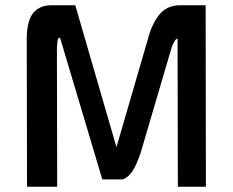

<svg xmlns="http://www.w3.org/2000/svg" viewBox="-20 -712 889 732"><path d="M82 -564Q82 -591 86.5 -615Q91 -639 102 -656Q113 -673 132.5 -683Q152 -693 183 -692H267L424 -151L543 -560Q558 -619 586.5 -655Q615 -691 664 -692H764L765 0H658L657 -565Q651 -564 645.5 -555Q640 -546 635 -533L517 -132Q500 -80 482.5 -56Q465 -32 446 -28H370L209 -568Q201 -568 199.5 -557.5Q198 -547 197 -531L198 0H83Z"/></svg>

Font: Panefresco 750wt
Style: Regular
Weight: 750
Foundry: Campivisivi & Chank Co
Version: Version 1.000